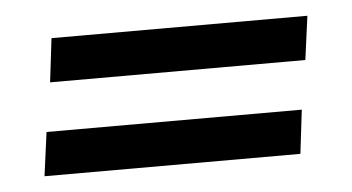

<svg xmlns="http://www.w3.org/2000/svg" viewBox="-30 -348 537 293"><g transform="rotate(-5 238.5 -201.5)"><path d="M57 -306H449L440 -239H49ZM37 -164H428L420 -97H28Z"/></g></svg>

Font: Genos Thin SemiBold
Style: Italic
Weight: 600
Italic angle: -8°
Version: Version 1.010